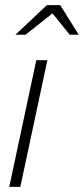

<svg xmlns="http://www.w3.org/2000/svg" viewBox="-20 -726 326 746"><path d="M16 0 121 -492H164L59 0ZM40 -591 162 -706H214L286 -591H251L184 -674L79 -591Z"/></svg>

Font: Red Hat Display VF
Style: Italic
Weight: 300
Italic angle: -12°
Designer: Pentagram, MCKL
Foundry: Pentagram, MCKL
Version: Version 1.023